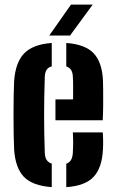

<svg xmlns="http://www.w3.org/2000/svg" viewBox="-20 -792 494 821"><path d="M40.3 -154.4Q39 -181.7 38.4 -221Q37.8 -260.3 37.8 -303Q37.8 -345.6 38.5 -383.1Q39.2 -420.6 40.3 -443.8Q45.8 -525.3 83.6 -564Q121.3 -602.6 201.3 -608.2V-508.4Q185.6 -503.9 178.8 -492.6Q172 -481.4 171.5 -462.9Q170 -417.3 169.3 -377.2Q168.6 -337 168.6 -299.1Q168.6 -261.2 169.3 -222.5Q170 -183.7 171.5 -140.1Q172 -120.2 179 -108.8Q186 -97.4 201.3 -92.3V8.2Q118 2.2 81.5 -36.6Q45.1 -75.4 40.3 -154.4ZM263.4 8.2V-92Q277.7 -97.1 284.1 -108.8Q290.6 -120.4 291.6 -141Q292.6 -156 292.8 -176.7Q293 -197.3 291.5 -226H419.3Q420.4 -216.8 420.9 -193.8Q421.3 -170.8 420.3 -154.4Q416.6 -74.3 380.1 -35.7Q343.7 3 263.4 8.2ZM217.1 -277.7V-367.1H292.5Q292.7 -387.8 292.7 -407.5Q292.7 -427.3 292.5 -442.1Q292.2 -456.9 291.6 -462.9Q291 -481.9 284.1 -492.6Q277.3 -503.2 263.4 -508V-608.2Q343.6 -602.5 379.9 -564.7Q416.3 -526.9 420.3 -448.8Q420.8 -437 421.1 -408.1Q421.4 -379.1 421.2 -343.8Q420.9 -308.4 419.3 -277.7ZM190.6 -640 283.6 -772.4H376.4L279.4 -640Z"/></svg>

Font: Big Shoulders Stencil Text SC Thin
Style: Regular
Weight: 100
Designer: Patric King
Foundry: XO Type Co
Version: Version 2.001